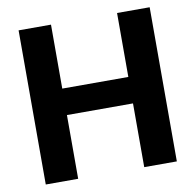

<svg xmlns="http://www.w3.org/2000/svg" viewBox="-81 -810 907 893"><g transform="rotate(-10 373.0 -364.0)"><path d="M64 0H217V-301H529V0H683V-728H529V-426H217V-728H64Z"/></g></svg>

Font: Wafeq
Style: Bold
Weight: 700
Designer: Rasmus Andersson & Azza Alameddine
Foundry: Google & TypeTogether
Version: Version 3.000;FEAKit 1.0